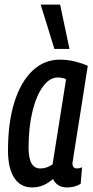

<svg xmlns="http://www.w3.org/2000/svg" viewBox="-20 -810 408 840"><path d="M274 10Q229 10 212 -27Q193 -10 170.5 0Q148 10 120 10Q70 10 42.5 -31.5Q15 -73 15 -151Q15 -274 43 -363Q71 -452 122 -500.5Q173 -549 242 -549Q276 -549 308 -541Q340 -533 364 -522Q346 -407 334 -331Q322 -255 314.5 -208.5Q307 -162 303.5 -138.5Q300 -115 298.5 -106.5Q297 -98 297 -96Q297 -73 317 -73Q327 -73 339 -78L333 -6Q308 10 274 10ZM210 -91 269 -463Q254 -471 233 -471Q197 -471 168 -431.5Q139 -392 122 -322.5Q105 -253 105 -164Q105 -73 156 -73Q185 -73 210 -91ZM218 -596 158 -790H243L284 -596Z"/></svg>

Font: Georama Condensed Medium
Style: Italic
Weight: 500
Width: 3
Italic angle: -9°
Designer: Jean-Baptiste Levee
Foundry: Production Type
Version: Version 1.000